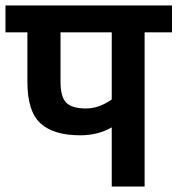

<svg xmlns="http://www.w3.org/2000/svg" viewBox="-30 -681 648 701"><path d="M598 -661V-563H498V0H378V-216Q328 -187 263 -187Q166 -187 118 -230.5Q70 -274 70 -382V-563H-10V-661ZM378 -318V-563H191V-382Q191 -328 211.5 -306.5Q232 -285 284 -285Q332 -285 378 -318Z"/></svg>

Font: Biryani
Style: Bold
Weight: 700
Designer: Dan Reynolds and Mathieu Reguer
Foundry: Dan Reynolds and Mathieu Reguer
Version: Version 1.004; ttfautohint (v1.1) -l 5 -r 5 -G 72 -x 0 -D la